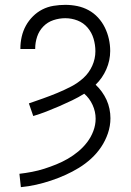

<svg xmlns="http://www.w3.org/2000/svg" viewBox="-20 -763 540 791"><path d="M66 8 60 -47Q86 -50 112 -55Q138 -60 163 -68Q188 -76 212.5 -86Q237 -96 259.5 -109Q282 -122 302.5 -139Q323 -156 339 -177Q355 -198 364.5 -223Q374 -248 374 -274Q374 -303 361.5 -330.5Q349 -358 327 -377Q303 -362 277 -349.5Q251 -337 224.5 -325.5Q198 -314 171 -303.5Q144 -293 117 -285L99 -337Q128 -347 157.5 -357.5Q187 -368 216 -380Q245 -392 273 -406.5Q301 -421 324 -442Q347 -463 360 -492Q373 -521 373 -552Q373 -578 365.5 -603.5Q358 -629 341 -649Q324 -669 299.5 -678.5Q275 -688 249 -688Q224 -688 200 -680Q176 -672 158.5 -654Q141 -636 133 -612Q125 -588 125 -563Q125 -562 125 -561.5Q125 -561 125 -561H64Q64 -562 64 -562.5Q64 -563 64 -564Q64 -588 69.5 -612Q75 -636 86.5 -657Q98 -678 115.5 -695.5Q133 -713 154.5 -724Q176 -735 200.5 -739Q225 -743 249 -743Q274 -743 298.5 -738Q323 -733 345 -721Q367 -709 384 -690.5Q401 -672 412 -649.5Q423 -627 428.5 -602.5Q434 -578 434 -553Q434 -514 418 -477.5Q402 -441 374 -414Q388 -401 399.5 -385Q411 -369 419 -351.5Q427 -334 431 -314.5Q435 -295 435 -276Q435 -244 424.5 -213.5Q414 -183 396.5 -157Q379 -131 355.5 -109.5Q332 -88 305 -71.5Q278 -55 249 -42Q220 -29 190 -19Q160 -9 129 -2Q98 5 66 8Z"/></svg>

Font: Iosevka SS04 Light
Style: Regular
Weight: 300
Monospace: yes
Designer: Belleve Invis
Foundry: Belleve Invis
Version: Version 19.0.0; ttfautohint (v1.8.4)